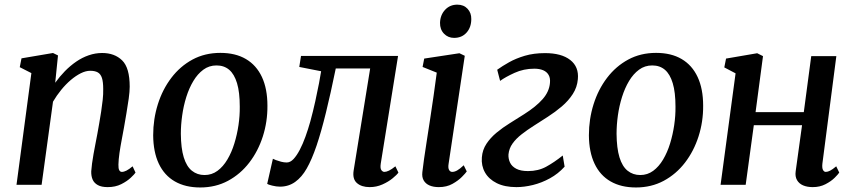

<svg xmlns="http://www.w3.org/2000/svg" viewBox="-20 -795 3674 826"><path d="M217.5 -439Q236.5 -465.5 259.2 -488.8Q282 -512 307.8 -529.8Q333.5 -547.5 361.8 -557.2Q390 -567 419.5 -567Q473 -567 505.5 -535.2Q538 -503.5 538 -422Q538 -402 533.8 -371Q529.5 -340 523.8 -307Q518 -274 513.5 -247Q509 -221.5 503.5 -193Q498 -164.5 494 -136.8Q490 -109 489.5 -87Q489 -70 493 -62.8Q497 -55.5 504 -55.5Q513 -55.5 524 -61Q535 -66.5 550.5 -79.5L563 -52.5Q559 -46 543 -30.8Q527 -15.5 501.8 -2.8Q476.5 10 443.5 10Q416.5 10 400.8 1.2Q385 -7.5 378.5 -22.5Q372 -37.5 372.5 -58Q373.5 -72.5 376 -91.8Q378.5 -111 382.5 -133Q386.5 -155 390.8 -177.2Q395 -199.5 399 -220Q402.5 -241 407 -265.2Q411.5 -289.5 415.2 -315Q419 -340.5 421.8 -365.2Q424.5 -390 424 -412Q424 -443 418.5 -459.8Q413 -476.5 400.8 -483.5Q388.5 -490.5 368 -490.5Q349 -490.5 327.5 -479.8Q306 -469 284.5 -450.8Q263 -432.5 243.2 -408.2Q223.5 -384 208 -357.5L159 0H51L115 -480.5L65 -506L72.5 -544L208 -567L229.5 -556.5Z M928 -567.5Q993 -567.5 1038 -541Q1083 -514.5 1106.8 -463.8Q1130.5 -413 1130.5 -340Q1131 -271.5 1110.8 -208.2Q1090.5 -145 1052.5 -95.5Q1014.5 -46 961 -17.2Q907.5 11.5 841.5 11.5Q777.5 11.5 732.2 -14.5Q687 -40.5 663.2 -90.8Q639.5 -141 639 -213Q639 -282.5 659 -346.2Q679 -410 717 -460Q755 -510 808.2 -538.8Q861.5 -567.5 928 -567.5ZM911.5 -513.5Q879.5 -513.5 854.8 -495.2Q830 -477 811.8 -446.5Q793.5 -416 781.5 -377.8Q769.5 -339.5 763.8 -298.5Q758 -257.5 758 -219.5Q758.5 -157.5 770.5 -118.2Q782.5 -79 805.5 -60.5Q828.5 -42 860 -42Q891 -42 915.5 -60Q940 -78 958.2 -108.8Q976.5 -139.5 988.2 -177.8Q1000 -216 1006 -256.8Q1012 -297.5 1011.5 -336Q1011.5 -398 999.8 -437Q988 -476 966 -494.8Q944 -513.5 911.5 -513.5Z M1618 -91Q1615 -70.5 1620.8 -63Q1626.5 -55.5 1633.5 -55.5Q1642 -55.5 1653.5 -61Q1665 -66.5 1681 -79.5L1694 -52.5Q1687.5 -43 1669.2 -28Q1651 -13 1625.2 -1.5Q1599.5 10 1570.5 10Q1535.5 10 1515.5 -7.5Q1495.5 -25 1501.5 -62L1572.5 -500.5H1424.5Q1402.5 -393 1382.2 -310.5Q1362 -228 1341.8 -168.2Q1321.5 -108.5 1299.5 -70Q1278.5 -33 1250 -12.5Q1221.5 8 1184.5 8Q1169 8 1151 3.5Q1133 -1 1129.5 -4L1154 -112Q1157.5 -110 1167.2 -106.2Q1177 -102.5 1189.5 -99.2Q1202 -96 1213.5 -96Q1229 -96 1242.8 -110.8Q1256.5 -125.5 1269.5 -150.2Q1282.5 -175 1294 -206.8Q1305.5 -238.5 1315 -272.5Q1327 -316.5 1336.5 -359.8Q1346 -403 1352.5 -437.2Q1359 -471.5 1361.5 -488.5L1267.5 -507L1275 -554.5H1692.5Z M1868 10Q1844.5 10 1827.8 2.8Q1811 -4.5 1802.8 -18.8Q1794.5 -33 1797 -54.5Q1799 -75 1804 -109.2Q1809 -143.5 1815.8 -187.5Q1822.5 -231.5 1830.2 -281Q1838 -330.5 1845.2 -382Q1852.5 -433.5 1859 -482.5L1798 -507L1805 -543L1956.5 -566L1979.5 -555L1910 -91Q1907 -73 1911.8 -64.2Q1916.5 -55.5 1925.5 -55.5Q1935.5 -55.5 1946.8 -61.8Q1958 -68 1975 -84L1988 -57.5Q1983 -50 1967.2 -34Q1951.5 -18 1926.5 -4Q1901.5 10 1868 10ZM1933.5 -632Q1907.5 -632 1890 -650.2Q1872.5 -668.5 1873 -697Q1874 -730.5 1894.8 -752.8Q1915.5 -775 1947.5 -775Q1975 -775 1991.5 -757.2Q2008 -739.5 2007.5 -713Q2007.5 -677.5 1987.2 -654.8Q1967 -632 1933.5 -632Z M2201.5 10Q2151.5 10 2117.2 -7Q2083 -24 2066.5 -53Q2050 -82 2053 -118Q2055.5 -150.5 2072.8 -176.5Q2090 -202.5 2116.2 -224.2Q2142.5 -246 2173.5 -265.2Q2204.5 -284.5 2234.5 -303.5Q2286 -336 2314.5 -368.5Q2343 -401 2346 -438.5Q2348 -459 2340.2 -472.5Q2332.5 -486 2316.8 -492.8Q2301 -499.5 2278.5 -499.5Q2233 -499.5 2193.5 -481.5Q2154 -463.5 2131.5 -447L2119 -495Q2140.5 -510.5 2169.8 -527Q2199 -543.5 2237.5 -555Q2276 -566.5 2325 -566.5Q2395.5 -566.5 2433.2 -537Q2471 -507.5 2466 -454.5Q2463 -419.5 2444.2 -390.5Q2425.5 -361.5 2397 -337.2Q2368.5 -313 2337 -292.8Q2305.5 -272.5 2276.5 -254Q2248 -236 2224 -217.2Q2200 -198.5 2185 -177.5Q2170 -156.5 2167.5 -130.5Q2166.5 -112 2174.2 -95.5Q2182 -79 2201 -69Q2220 -59 2251.5 -59Q2295.5 -59 2329.8 -77.8Q2364 -96.5 2401 -126L2409 -78Q2381.5 -47.5 2346 -28Q2310.5 -8.5 2273 0.8Q2235.5 10 2201.5 10Z M2802.5 -567.5Q2867.5 -567.5 2912.5 -541Q2957.5 -514.5 2981.2 -463.8Q3005 -413 3005 -340Q3005.5 -271.5 2985.2 -208.2Q2965 -145 2927 -95.5Q2889 -46 2835.5 -17.2Q2782 11.5 2716 11.5Q2652 11.5 2606.8 -14.5Q2561.5 -40.5 2537.8 -90.8Q2514 -141 2513.5 -213Q2513.5 -282.5 2533.5 -346.2Q2553.5 -410 2591.5 -460Q2629.5 -510 2682.8 -538.8Q2736 -567.5 2802.5 -567.5ZM2786 -513.5Q2754 -513.5 2729.2 -495.2Q2704.5 -477 2686.2 -446.5Q2668 -416 2656 -377.8Q2644 -339.5 2638.2 -298.5Q2632.5 -257.5 2632.5 -219.5Q2633 -157.5 2645 -118.2Q2657 -79 2680 -60.5Q2703 -42 2734.5 -42Q2765.5 -42 2790 -60Q2814.5 -78 2832.8 -108.8Q2851 -139.5 2862.8 -177.8Q2874.5 -216 2880.5 -256.8Q2886.5 -297.5 2886 -336Q2886 -398 2874.2 -437Q2862.5 -476 2840.5 -494.8Q2818.5 -513.5 2786 -513.5Z M3518 -91Q3516 -72.5 3520.5 -64Q3525 -55.5 3532.5 -55.5Q3541 -55.5 3551.2 -60.8Q3561.5 -66 3577.5 -79.5L3590.5 -52.5Q3586 -45.5 3570.8 -30.2Q3555.5 -15 3531.2 -2.5Q3507 10 3476.5 10Q3452.5 10 3435 2.5Q3417.5 -5 3408.8 -20.2Q3400 -35.5 3403 -57.5L3430.5 -256.5H3223L3188 0H3080L3144.5 -479.5L3096 -505L3103.5 -543L3237.5 -566L3262.5 -553.5L3230.5 -312.5H3438L3470 -553.5H3578Z"/></svg>

Font: Merriweather 20pt Medium
Style: Italic
Weight: 500
Italic angle: -7.8°
Version: Version 2.101